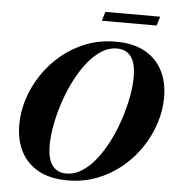

<svg xmlns="http://www.w3.org/2000/svg" viewBox="-59 -933 912 999"><g transform="rotate(5 397.0 -433.0)"><path d="M794 -460.5Q794 -393 772.2 -325.2Q750.5 -257.5 709.8 -196.8Q669 -136 611.8 -88.8Q554.5 -41.5 483.5 -14.2Q412.5 13 330.5 13Q239.5 13 178.2 -20.8Q117 -54.5 86.2 -114.8Q55.5 -175 55.5 -254.5Q55.5 -322 77.2 -389.8Q99 -457.5 139.8 -518.2Q180.5 -579 237.8 -626.2Q295 -673.5 366 -700.8Q437 -728 519 -728Q610 -728 671 -694.2Q732 -660.5 763 -600.2Q794 -540 794 -460.5ZM222.5 -162.5Q222.5 -90.5 248 -56.2Q273.5 -22 321 -22Q364.5 -22 404.2 -48Q444 -74 478 -118Q512 -162 539.5 -217.2Q567 -272.5 586.5 -332.2Q606 -392 616.5 -449Q627 -506 627 -552.5Q627 -624.5 601.5 -658.8Q576 -693 528.5 -693Q484.5 -693 445 -667Q405.5 -641 371.5 -597Q337.5 -553 310 -497.8Q282.5 -442.5 263 -382.8Q243.5 -323 233 -266Q222.5 -209 222.5 -162.5ZM436.5 -830 451 -877.5H737L722.5 -830Z"/></g></svg>

Font: Newsreader Display
Style: Bold Italic
Weight: 700
Italic angle: -17°
Designer: Hugues Gentile
Foundry: Production Type
Version: Version 1.001